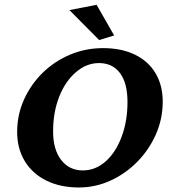

<svg xmlns="http://www.w3.org/2000/svg" viewBox="-20 -786 730 814"><path d="M314.5 8.8Q235.4 8.8 176.3 -20.5Q117.2 -49.8 85 -103Q52.7 -156.2 52.7 -226.6Q52.7 -298.8 81.5 -363.3Q110.4 -427.7 160.6 -477.1Q210.9 -526.4 276.9 -554.2Q342.8 -582 417 -582Q495.1 -582 552.2 -554.2Q609.4 -526.4 639.6 -475.1Q669.9 -423.8 669.9 -355.5Q669.9 -282.2 641.1 -216.8Q612.3 -151.4 562.5 -100.6Q512.7 -49.8 448.7 -20.5Q384.8 8.8 314.5 8.8ZM331.1 -63.5Q384.8 -63.5 427.7 -101.6Q470.7 -139.6 495.6 -206.1Q520.5 -272.5 520.5 -353.5Q520.5 -433.6 488.8 -476.1Q457 -518.6 399.4 -518.6Q346.7 -518.6 301.8 -480Q256.8 -441.4 231 -376Q205.1 -310.5 205.1 -228.5Q205.1 -152.3 239.3 -107.9Q273.4 -63.5 331.1 -63.5ZM400.4 -616.2 274.4 -743.2 389.6 -765.6 463.9 -635.7Z"/></svg>

Font: Crimson Pro
Style: Bold Italic
Weight: 700
Italic angle: -12°
Designer: Jacques Le Bailly
Foundry: Baron von Fonthausen
Version: Version 1.003